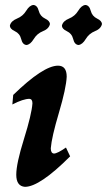

<svg xmlns="http://www.w3.org/2000/svg" viewBox="-20 -740 427 766"><path d="M79.6 5.4Q44.9 2.9 44.9 -43Q44.9 -87.4 75.7 -185.8Q106.4 -284.2 109.4 -327.6Q109.4 -344.7 97.7 -345.7Q72.8 -345.7 29.3 -323.2L32.7 -361.3Q152.8 -478 211.4 -478Q246.1 -478 246.1 -434.1Q244.1 -388.2 215.1 -290.3Q186 -192.4 182.6 -148.4Q182.6 -128.4 195.3 -127.4Q208.5 -127.4 243.2 -151.4L259.8 -116.2Q138.2 5.4 79.6 5.4ZM85.4 -560.5Q69.8 -562 64.5 -584.2Q59.1 -606.4 39.3 -615.5Q19.5 -624.5 19.5 -638.2Q23.9 -656.2 47.6 -665.8Q71.3 -675.3 84.5 -697Q97.7 -718.8 113.3 -720.2Q128.9 -718.8 134.5 -697Q140.1 -675.3 159.7 -666Q179.2 -656.7 179.2 -643.6Q174.8 -625 151.4 -615.7Q127.9 -606.4 114.5 -584.2Q101.1 -562 85.4 -560.5ZM293 -560.5Q277.3 -562 272 -584.2Q266.6 -606.4 246.8 -615.5Q227.1 -624.5 227.1 -638.2Q231.4 -656.2 255.1 -665.8Q278.8 -675.3 292 -697Q305.2 -718.8 320.8 -720.2Q336.4 -718.8 342 -697Q347.7 -675.3 367.2 -666Q386.7 -656.7 386.7 -643.6Q382.3 -625 358.9 -615.7Q335.4 -606.4 322 -584.2Q308.6 -562 293 -560.5Z"/></svg>

Font: Kelvinch
Style: Bold Italic
Weight: 700
Italic angle: -10°
Designer: Paul James Miller
Foundry: High-Logic / Made with FontCreator
Version: Version 3.30 September 23, 2016